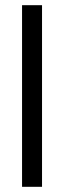

<svg xmlns="http://www.w3.org/2000/svg" viewBox="-20 -720 247 740"><path d="M65 -700V0H142V-700Z"/></svg>

Font: Mint Spirit
Style: Regular
Weight: 400
Designer: HARENDAL Hirwen
Foundry: Arkandis Digital Foundry.
Version: Version 1.004;FFEdit